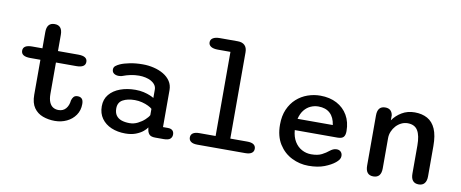

<svg xmlns="http://www.w3.org/2000/svg" viewBox="-67 -1048 3228 1344"><g transform="rotate(10 1547.5 -376.0)"><path d="M119.5 -394.5Q55 -394.5 55 -435.5Q55 -476 119.5 -476H192V-591.5Q192 -658 247.5 -658Q302.5 -658 302.5 -591.5V-476H447Q511.5 -476 511.5 -435.5Q511.5 -394.5 447 -394.5H302.5V-172.5Q302.5 -135.5 312.2 -112.8Q322 -90 338.8 -80Q355.5 -70 377 -70Q410 -70 429.2 -92.5Q448.5 -115 452 -151.5Q456 -166.5 465.2 -177.5Q474.5 -188.5 494 -188.5Q513 -188.5 523.8 -177.2Q534.5 -166 534.5 -140Q534.5 -94.5 511 -60.8Q487.5 -27 449 -8.8Q410.5 9.5 365 9.5Q319 9.5 279.5 -5Q240 -19.5 216 -53.5Q192 -87.5 192 -146V-394.5Z M1078.5 2.5Q1048.5 2.5 1036.5 -9.8Q1024.5 -22 1021 -43.5L1018.5 -59.5Q1011 -46.5 991 -30Q971 -13.5 939.8 -1.5Q908.5 10.5 866 10.5Q810.5 10.5 766.5 -8.2Q722.5 -27 697 -62.8Q671.5 -98.5 671.5 -149Q671.5 -199 700 -233.2Q728.5 -267.5 776.8 -285.2Q825 -303 884.5 -303Q916.5 -303 943.5 -296.8Q970.5 -290.5 989.8 -282.2Q1009 -274 1017 -268.5V-328Q1017 -347 1006.2 -361.5Q995.5 -376 977.8 -385.8Q960 -395.5 937.8 -400.2Q915.5 -405 892.5 -405Q861 -405 831.8 -398.8Q802.5 -392.5 781 -384Q772.5 -380.5 764.5 -379.5Q756.5 -378.5 750.5 -378.5Q730.5 -378.5 717 -388Q703.5 -397.5 703.5 -416Q703.5 -432.5 716 -442.2Q728.5 -452 745.5 -459.5Q771.5 -471 813 -479.2Q854.5 -487.5 904.5 -487.5Q945 -487.5 983.2 -478.2Q1021.5 -469 1052.2 -450.8Q1083 -432.5 1101 -405.2Q1119 -378 1119 -342V-79.5H1154Q1175.5 -79.5 1186.5 -69.2Q1197.5 -59 1197.5 -40Q1197.5 -21.5 1184.5 -9.5Q1171.5 2.5 1137.5 2.5ZM1017 -191Q1008.5 -199.5 989.2 -209Q970 -218.5 944.8 -225Q919.5 -231.5 893 -231.5Q841 -231.5 807.5 -213Q774 -194.5 774 -151.5Q774 -121 787.5 -102Q801 -83 825.5 -74.5Q850 -66 882.5 -66Q913.5 -66 941.2 -80Q969 -94 989.2 -112.8Q1009.5 -131.5 1017 -146.5Z M1377.5 0Q1347 0 1331.8 -10.8Q1316.5 -21.5 1316.5 -41Q1316.5 -61 1331.8 -71.5Q1347 -82 1377.5 -82H1492.5V-680H1403.5Q1371 -680 1354 -690.8Q1337 -701.5 1337 -721Q1337 -740.5 1354 -751.2Q1371 -762 1403.5 -762H1530Q1562.5 -762 1579.8 -745Q1597 -728 1597 -695.5V-82H1717Q1748 -82 1763 -71.5Q1778 -61 1778 -41Q1778 -21.5 1763 -10.8Q1748 0 1717 0Z M2167.5 10.5Q2105 10.5 2048.8 -17.5Q1992.5 -45.5 1957.5 -101Q1922.5 -156.5 1922.5 -239Q1922.5 -301.5 1943 -348Q1963.5 -394.5 1998 -425.5Q2032.5 -456.5 2076.2 -472Q2120 -487.5 2166.5 -487.5Q2233.5 -487.5 2283.5 -461Q2333.5 -434.5 2361.2 -386.8Q2389 -339 2389 -274.5Q2389 -245 2376.8 -232Q2364.5 -219 2334.5 -219H2031Q2035 -171 2055 -138.2Q2075 -105.5 2106 -88.8Q2137 -72 2172.5 -72Q2219.5 -72 2248 -86.8Q2276.5 -101.5 2296 -118Q2306.5 -126.5 2318.2 -132Q2330 -137.5 2344 -137.5Q2362.5 -137.5 2373.5 -126.2Q2384.5 -115 2384.5 -96.5Q2384.5 -82.5 2376.5 -71Q2368.5 -59.5 2355 -48.5Q2327 -25.5 2280.5 -7.5Q2234 10.5 2167.5 10.5ZM2036.5 -300H2287Q2279.5 -354 2248.8 -382.2Q2218 -410.5 2166 -410.5Q2138 -410.5 2111.8 -399Q2085.5 -387.5 2065.8 -363.2Q2046 -339 2036.5 -300Z M2951 5Q2895 5 2895 -62V-261.5Q2895 -333 2873.2 -368.2Q2851.5 -403.5 2801.5 -403.5Q2778 -403.5 2756.8 -393Q2735.5 -382.5 2719.2 -364.8Q2703 -347 2693.5 -324.2Q2684 -301.5 2684 -277.5V-62Q2684 5 2628 5Q2573 5 2573 -62V-418.5Q2573 -485 2628 -485Q2673.5 -485 2681.5 -439V-403Q2706 -439 2746 -463Q2786 -487 2837.5 -487Q2889.5 -487 2927.5 -466Q2965.5 -445 2985.8 -398.8Q3006 -352.5 3006 -277.5V-62Q3006 -29.5 2991.8 -12.2Q2977.5 5 2951 5Z"/></g></svg>

Font: Sono Monospace Medium
Style: Regular
Weight: 500
Designer: Tyler Finck
Foundry: Tyler Finck
Version: Version 2.112